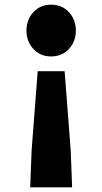

<svg xmlns="http://www.w3.org/2000/svg" viewBox="-20 -603 437 820"><path d="M109 197 115 39 141 -299H256L282 39L288 197ZM198 -362Q152 -362 122.5 -394Q93 -426 93 -472Q93 -519 122.5 -551Q152 -583 198 -583Q245 -583 274.5 -551Q304 -519 304 -472Q304 -426 274.5 -394Q245 -362 198 -362Z"/></svg>

Font: Noto Sans KR Thin Black
Style: Regular
Weight: 900
Version: Version 2.004-H2;hotconv 1.0.118;makeotfexe 2.5.65603